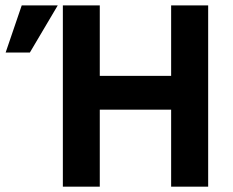

<svg xmlns="http://www.w3.org/2000/svg" viewBox="-20 -696 869 716"><path d="M618.2 0V-287.1H352.1V0H214.4V-675.8H352.1V-413.1H618.2V-675.8H756.3V0ZM195.3 -675.8 91.3 -500H1L61 -675.8Z"/></svg>

Font: Clear Sans
Style: Bold
Weight: 700
Foundry: Intel Corporation
Version: Version 1.00